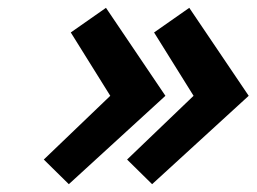

<svg xmlns="http://www.w3.org/2000/svg" viewBox="-20 -581 656 491"><path d="M464 -561 374 -498 475 -336 305 -173 369 -110 616 -336ZM92 -173 156 -110 403 -336 251 -561 161 -498 262 -336Z"/></svg>

Font: LT Wave Mono Black
Style: Italic
Weight: 900
Designer: Daniel Lyons
Version: Version 2.5 (Glyphs App)